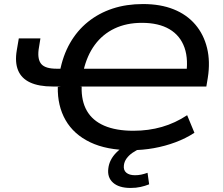

<svg xmlns="http://www.w3.org/2000/svg" viewBox="-20 -734 1104 950"><path d="M628 9Q508 9 426.5 -30Q345 -69 304.5 -139.5Q264 -210 266 -304L283 -306H240Q172 -306 129 -326Q86 -346 69.5 -386Q53 -426 63 -485L73 -544H180L171 -488Q165 -439 185 -416.5Q205 -394 260 -394H295L276 -379Q291 -459 326.5 -521Q362 -583 415.5 -626Q469 -669 537 -691.5Q605 -714 688 -714Q774 -714 839 -688Q904 -662 946 -613Q988 -564 1004.5 -496.5Q1021 -429 1008 -348L1001 -306H372L384 -305Q382 -234 410 -185.5Q438 -137 496 -112Q554 -87 640 -87Q715 -87 781 -106Q847 -125 906 -164L942 -77Q899 -49 848 -30Q797 -11 741.5 -1Q686 9 628 9ZM682 -621Q606 -621 547 -593Q488 -565 449 -512Q410 -459 393 -384L377 -394H931L899 -352Q914 -438 893 -498Q872 -558 818.5 -589.5Q765 -621 682 -621ZM626 196Q569 196 539.5 170Q510 144 516 99Q521 56 555.5 21Q590 -14 649 -37L677 0Q654 9 635.5 22Q617 35 606 50.5Q595 66 593 84Q590 108 605 120.5Q620 133 648 133Q664 133 678.5 130Q693 127 710 121L718 178Q698 186 675.5 191Q653 196 626 196Z"/></svg>

Font: Nunito Sans 10pt SemiExpanded SemiBold
Style: Italic
Weight: 600
Width: 6
Italic angle: -9°
Designer: Vernon Adams
Foundry: Vernon Adams
Version: Version 3.101;gftools[0.9.27]